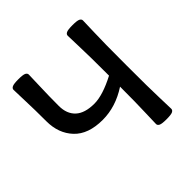

<svg xmlns="http://www.w3.org/2000/svg" viewBox="-173 -800 955 955"><g transform="rotate(-45 304.0 -323.0)"><path d="M470.2 7.8Q438 7.8 427.2 2.4Q416.5 -2.9 416.5 -12.7Q416.5 -33.2 418.9 -93.8Q421.4 -154.3 421.4 -270.5Q335.4 -214.4 244.1 -214.4Q142.6 -214.4 91.6 -268.6Q40.5 -322.8 40.5 -408.2Q40.5 -490.2 38.1 -551.8Q35.6 -613.3 35.6 -633.8Q35.6 -643.6 46.4 -648.9Q57.1 -654.3 89.4 -654.3Q122.1 -654.3 132.6 -648.9Q143.1 -643.6 143.1 -633.8Q143.1 -613.3 140.6 -551.8Q138.2 -490.2 138.2 -418Q138.2 -362.3 171.4 -331.5Q204.6 -300.8 271.5 -300.8Q330.6 -300.8 421.4 -348.1Q421.4 -490.2 418.9 -551.8Q416.5 -613.3 416.5 -633.8Q416.5 -643.6 427.2 -648.9Q438 -654.3 470.2 -654.3Q502.9 -654.3 513.4 -648.9Q523.9 -643.6 523.9 -633.8Q523.9 -613.3 521.5 -551.8Q519 -490.2 519 -323.2Q519 -156.2 521.5 -94.7Q523.9 -33.2 523.9 -12.7Q523.9 -2.9 513.4 2.4Q502.9 7.8 470.2 7.8Z"/></g></svg>

Font: Bainsley
Style: Regular
Weight: 400
Designer: Paul James MIller
Foundry: High-Logic / Made with FontCreator
Version: Version 1.411;March 28, 2021;FontCreator 13.0.0.2683 64-bit